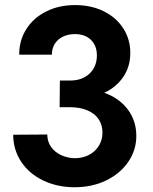

<svg xmlns="http://www.w3.org/2000/svg" viewBox="-20 -748 619 775"><path d="M33.2 -204.1 170.9 -205.1Q170.9 -176.3 186.5 -154.5Q202.1 -132.8 228.3 -121.1Q254.4 -109.4 284.2 -109.4Q315.4 -109.9 340.3 -123.3Q365.2 -136.7 379.4 -160.2Q393.6 -183.6 393.6 -212.9Q393.6 -242.7 378.7 -265.9Q363.8 -289.1 333.7 -302.2Q303.7 -315.4 259.8 -315.4H220.7L221.7 -422.9H263.7Q296.4 -422.9 320.8 -436Q345.2 -449.2 358.2 -472.2Q371.1 -495.1 371.1 -523.4Q371.1 -564 346.9 -587.2Q322.8 -610.4 282.2 -610.4Q240.2 -609.9 214.8 -587.2Q189.5 -564.5 189.5 -527.3H57.6Q57.1 -584 85.7 -629.6Q114.3 -675.3 165.8 -701.4Q217.3 -727.5 283.2 -727.5Q348.6 -727.5 399.4 -702.1Q450.2 -676.8 478 -632.8Q505.9 -588.9 505.9 -535.2Q506.3 -480.5 478 -438.2Q449.7 -396 400.9 -373.5Q460.4 -352.5 495.1 -307.1Q529.8 -261.7 530.3 -200.2Q530.3 -142.1 497.6 -94.5Q464.8 -46.9 408.2 -19.5Q351.6 7.8 281.2 7.8Q212.4 7.8 155.8 -18.8Q99.1 -45.4 66.4 -93.8Q33.7 -142.1 33.2 -204.1Z"/></svg>

Font: Reddit Sans Chocolate
Style: Bold
Weight: 700
Designer: Stephen Hutchings
Foundry: Reddit
Version: Version 1.011